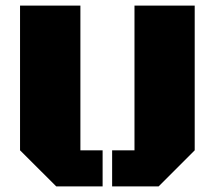

<svg xmlns="http://www.w3.org/2000/svg" viewBox="-20 -668 769 688"><path d="M381.8 0V-129.4H461.9V-647.9H677.7V-129.4L548.3 0ZM181.6 0 51.8 -129.4V-647.9H268.1V-129.4H347.7V0Z"/></svg>

Font: Black Ops One
Style: Regular
Weight: 400
Designer: James Grieshaber, Eben Sorkin
Foundry: Sorkin Type Co.
Version: Version 1.004; ttfautohint (v1.8.4.7-5d5b)